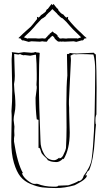

<svg xmlns="http://www.w3.org/2000/svg" viewBox="-20 -949 545 972"><path d="M353 -740 307 -738 298 -739 293 -738 286 -739 278 -738 272 -740Q254 -754 254 -761L245 -768L236 -760Q230 -752 226 -751L217 -738H214Q202 -738 194 -740L182 -738L139 -740L125 -737Q119 -739 108 -742L97 -745L95 -744Q93 -744 89.5 -747Q86 -750 86 -752L84 -754L73 -756L98 -780Q104 -786 113.5 -794Q123 -802 126 -805L136 -814Q142 -821 148 -828L168 -853L167 -864L176 -860L177 -861Q178 -863 181 -865V-864L188 -873L192 -875Q192 -877 197 -878Q197 -880 203 -883Q204 -883 212 -891Q215 -902 222 -904L241 -929L246 -923L251 -929L270 -905H274V-901Q276 -899 276 -896L289 -882L304 -873L303 -872L307 -869H305L309 -866L315 -860L325 -864L324 -853Q355 -814 393 -780L406 -767L419 -756L406 -753Q406 -752 404 -750L405 -749L399 -744L395 -745L366 -737ZM285 -754Q295 -754 296 -755H298Q305 -754 310 -754H319Q320 -755 331 -755H371V-753L391 -760L350 -800Q342 -808 333 -818.5Q324 -829 316 -838L295 -858V-856L281 -866L282 -867L279 -870Q276 -870 267 -882L245 -903L233 -890Q225 -884 221.5 -879.5Q218 -875 215 -873L210 -866L196 -856V-857L189 -852L176 -838Q163 -825 152 -811Q133 -789 109 -768L101 -760L113 -756L121 -753V-755H138Q171 -755 172 -754H180Q187 -754 194 -755H196Q197 -754 207 -754H209L220 -765L227 -775V-767Q230 -780 237 -782L246 -790L254 -782Q257 -782 265 -776L273 -767L271 -765L273 -763L274 -764Q274 -763 275 -762L283 -754ZM370 -678 453 -682Q457 -682 458.5 -678Q460 -674 462 -674L465 -675Q469 -590 469 -505L468 -370Q468 -369 465.5 -362.5Q463 -356 463 -338Q463 -320 466 -319Q463 -294 460 -244Q454 -139 431 -87Q423 -83 419.5 -74Q416 -65 411 -62Q411 -61 413 -61Q415 -63 417 -63Q419 -63 419 -57.5Q419 -52 410 -44Q399 -32 357 -11Q307 3 264 3Q221 3 194 -0.5Q167 -4 135 -17.5Q103 -31 83.5 -55Q64 -79 50.5 -124.5Q37 -170 37 -233L39 -346V-366Q39 -379 38 -386Q42 -433 42 -492L39 -639V-651L41 -677L40 -683V-685L74 -681L101 -685L139 -682Q152 -682 159 -686Q163 -683 170 -683Q177 -683 181 -681Q177 -633 177 -529Q177 -425 185 -235Q185 -201 203 -169.5Q221 -138 254 -138Q265 -138 280 -151L281 -147Q296 -149 304 -172Q309 -183 310 -185L314 -199Q317 -256 317 -304L316 -422Q316 -520 321 -567L319 -672Q319 -676 322 -676H328Q331 -676 333 -681Q349 -678 370 -678ZM53 -308 52 -286 53 -264Q51 -250 51 -249V-232Q68 -122 96 -73Q95 -72 93 -72H91Q98 -52 120 -35Q142 -18 154 -18Q166 -18 167 -19Q206 -4 249 -4H263Q272 -4 275 -9L326 -11L354 -21Q365 -25 380 -34V-32Q396 -36 403 -56L402 -57Q438 -104 444 -143Q459 -256 461 -485L462 -590Q462 -642 453 -673Q419 -675 395 -675Q371 -675 364 -674L357 -675Q348 -675 337 -667Q339 -653 339 -644L329 -439V-421Q329 -411 330 -404V-387L333 -278Q333 -194 302 -143L299 -146Q282 -128 264.5 -128.5Q247 -129 237 -132Q218 -139 218 -141Q219 -141 220 -140.5Q221 -140 222 -141Q196 -165 192 -171.5Q188 -178 185 -190Q182 -202 173 -202L175 -205V-342L166 -345Q160 -394 160 -454L166 -502V-511Q164 -517 165 -527.5Q166 -538 166 -547V-575Q166 -629 162 -672H158Q136 -667 133 -667L107 -670Q100 -670 99 -669Q98 -670 90.5 -671.5Q83 -673 82 -676Q77 -673 72 -673L52 -676V-665L55 -565Q55 -543 51 -523L53 -488L56 -463Q58 -438 58 -416.5Q58 -395 53.5 -376Q49 -357 49 -342Z"/></svg>

Font: Londrina Sketch
Style: Regular
Weight: 400
Designer: Marcelo Magalhaes
Foundry: Marcelo Magalhaes
Version: Version 1.001 2011